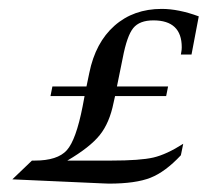

<svg xmlns="http://www.w3.org/2000/svg" viewBox="-20 -411 476 440"><path d="M8.3 0 53.2 -43H59.6Q111.8 -43 133.1 -66.7Q154.3 -90.3 169.4 -167.5L173.8 -190.9H95.7L100.1 -212.9H178.2L184.6 -243.7Q198.7 -313.5 242.4 -352.1Q286.1 -390.6 350.6 -390.6Q389.2 -390.6 435.5 -373.5L418.9 -286.1H394.5L395.5 -292Q396.5 -296.9 396.5 -302.7Q396.5 -364.3 331.5 -364.3Q299.8 -364.3 285.4 -346.7Q271 -329.1 261.2 -277.8L248 -212.9H365.2L360.8 -190.9H243.7L240.2 -175.3Q231 -129.4 208.7 -101.6Q186.5 -73.7 134.3 -43H234.4Q301.3 -43 331.5 -50Q361.8 -57.1 399.9 -81.5L394.5 -55.2Q358.9 -17.1 325 -3.7Q291 9.8 229.5 9.8L215.8 9.3Z"/></svg>

Font: IranNastaliq
Style: Regular
Weight: 400
Designer: Hossein Zahedi
Version: Version 1.5